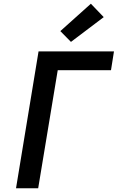

<svg xmlns="http://www.w3.org/2000/svg" viewBox="-20 -1011 640 1031"><path d="M66 0 187 -735H592L576 -634H290L185 0ZM361 -786 304 -844 468 -991 537 -919Z"/></svg>

Font: Iosevka Extended Oblique
Style: Bold
Weight: 700
Width: 7
Italic angle: -9°
Monospace: yes
Designer: Belleve Invis
Foundry: Belleve Invis
Version: Version 32.5.0; ttfautohint (v1.8.4)